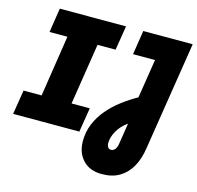

<svg xmlns="http://www.w3.org/2000/svg" viewBox="-129 -833 1211 1182"><g transform="rotate(15 476.5 -241.5)"><path d="M-2 0 23 -155H138L198 -545H84L108 -700H530L505 -545H390L329 -155H445L420 0ZM620 217Q543 217 499.5 170.5Q456 124 456 50Q456 -9 477.5 -60.5Q499 -112 536 -155.5Q573 -199 620 -234.5Q667 -270 717 -298L756 -546H616L640 -700H955L846 -9Q836 60 808 110.5Q780 161 733.5 189Q687 217 620 217ZM637 58Q647 58 655 52Q663 46 668.5 35Q674 24 676 9L697 -125Q677 -111 660.5 -93.5Q644 -76 633 -56.5Q622 -37 616 -17.5Q610 2 610 20Q610 38 617 48Q624 58 637 58Z"/></g></svg>

Font: MuseoModerno ExtraBold
Style: Italic
Weight: 800
Italic angle: -9°
Designer: Pablo Cosgaya, Héctor Gatti, Marcela Romero, and the Authors of The MuseoModerno Project.
Foundry: Omnibus-Type Team
Version: Version 1.003